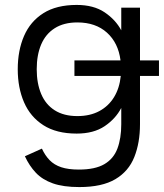

<svg xmlns="http://www.w3.org/2000/svg" viewBox="-20 -531 665 779"><path d="M291 -511Q360 -511 404.5 -481Q449 -451 472 -408V-500H548V-286H625V-223H548V-27Q548 48 525 106Q502 164 448 196Q394 228 302 228Q237 228 194.5 213Q152 198 125.5 170Q99 142 81 103L150 72Q163 100 181.5 119Q200 138 228.5 147.5Q257 157 300 157Q366 157 403.5 135Q441 113 456.5 71.5Q472 30 472 -27V-93Q449 -49 404.5 -19Q360 11 291 11Q209 11 156 -23Q103 -57 77.5 -116Q52 -175 52 -250Q52 -326 77.5 -385Q103 -444 156 -477.5Q209 -511 291 -511ZM129 -250Q129 -193 147 -150Q165 -107 202 -83.5Q239 -60 294 -60Q345 -60 382.5 -80Q420 -100 442.5 -136.5Q465 -173 470 -223H282V-286H469Q460 -357 414 -398.5Q368 -440 294 -440Q239 -440 202 -416.5Q165 -393 147 -350.5Q129 -308 129 -250Z"/></svg>

Font: Nata Sans
Style: Regular
Weight: 400
Designer: Daniel Uzquiano Cruz
Version: Version 1.001